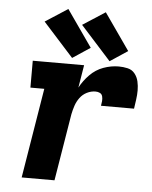

<svg xmlns="http://www.w3.org/2000/svg" viewBox="-54 -822 685 868"><g transform="rotate(5 288.0 -388.5)"><path d="M77 0H226L276 -304Q280 -324 286.5 -343.5Q293 -363 305.5 -380Q318 -397 337 -406.5Q356 -416 376 -416Q387 -416 396 -411.5Q405 -407 407.5 -396.5Q410 -386 409 -375.5Q408 -365 406 -354H556Q559 -375 562 -396Q565 -417 565 -437.5Q565 -458 560.5 -478Q556 -498 543.5 -513.5Q531 -529 511 -533.5Q491 -538 471 -538Q436 -538 401.5 -525.5Q367 -513 340.5 -486Q314 -459 297 -427L314 -530H81V-408H144ZM427 -558 507 -611 391 -777 289 -711ZM257 -558 337 -611 221 -777 119 -711Z"/></g></svg>

Font: Iosevka Sparkle Heavy
Style: Italic
Weight: 900
Italic angle: -9°
Designer: Belleve Invis
Foundry: Belleve Invis
Version: Version 4.5.0; ttfautohint (v1.8.3)